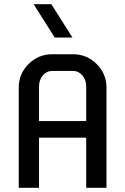

<svg xmlns="http://www.w3.org/2000/svg" viewBox="-20 -900 600 920"><path d="M327.1 -720.2H242.2L141.1 -879.9H226.1ZM490.2 0H393.1V-240.2H167V0H69.8V-480Q69.8 -546.4 116.9 -593.3Q164.1 -640.1 230 -640.1H330.1Q396 -640.1 443.1 -593.3Q490.2 -546.4 490.2 -480ZM393.1 -319.8V-485.8Q393.1 -517.1 374.8 -538.6Q356.4 -560.1 330.1 -560.1H230Q203.6 -560.1 185.3 -538.6Q167 -517.1 167 -485.8V-319.8Z"/></svg>

Font: Laconic
Style: Regular
Weight: 400
Designer: Robby Woodard
Version: Version 1.000